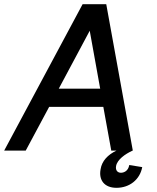

<svg xmlns="http://www.w3.org/2000/svg" viewBox="-49 -720 749 918"><path d="M-29 0H74L186 -209H445L483 0H508C466 20 438 50 432 89C422 141 450 178 508 178C570 178 620 139 631 79L569 69C564 99 542 106 529 106C515 106 502 96 506 74C511 44 548 17 585 0H586L459 -700H346ZM232 -296 380 -573 430 -296Z"/></svg>

Font: Uncut Sans Medium
Style: Italic
Weight: 500
Italic angle: -10°
Designer: Kasper Nordkvist
Foundry: Uncut Type
Version: Version 1.111;FEAKit 1.0